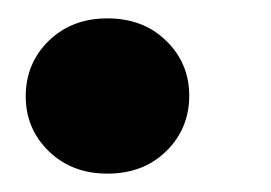

<svg xmlns="http://www.w3.org/2000/svg" viewBox="-20 -183 295 209"><path d="M97 6Q58 6 33 -18.5Q8 -43 8 -78Q8 -114 33 -138.5Q58 -163 97 -163Q136 -163 161 -138.5Q186 -114 186 -79Q186 -43 161 -18.5Q136 6 97 6Z"/></svg>

Font: DM Sans 36pt Black
Style: Italic
Weight: 900
Italic angle: -10°
Designer: Colophon Foundry, Jonny Pinhorn
Foundry: Colophon Foundry
Version: Version 4.004;gftools[0.9.30]